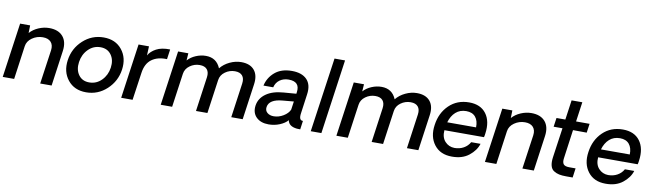

<svg xmlns="http://www.w3.org/2000/svg" viewBox="-40 -1323 6481 1903"><g transform="rotate(10 3200.0 -371.5)"><path d="M374 -557Q466 -557 512 -503.5Q558 -450 545 -356L495 0H380L429 -343Q436 -396 409 -426Q382 -456 327 -456Q268 -456 220 -422.5Q172 -389 165 -337L118 0H3L81 -550H182L180 -473Q215 -512 267.5 -534.5Q320 -557 374 -557Z M609 -276Q626 -396 714.5 -477.5Q803 -559 922 -559Q1041 -559 1106.5 -477.5Q1172 -396 1155 -276Q1138 -157 1049.5 -75Q961 7 842 7Q723 7 657.5 -75Q592 -157 609 -276ZM856 -95Q928 -95 979.5 -147Q1031 -199 1042 -276Q1053 -354 1015.5 -406Q978 -458 907 -458Q836 -458 784.5 -406Q733 -354 722 -276Q711 -199 748 -147Q785 -95 856 -95Z M1590 -556 1576 -456Q1482 -460 1422.5 -416.5Q1363 -373 1350 -278L1310 0H1195L1273 -550H1378L1374 -458Q1398 -501 1451 -529.5Q1504 -558 1590 -556Z M2307 -555Q2396 -555 2439 -503.5Q2482 -452 2469 -361L2418 0H2303L2352 -348Q2359 -399 2335.5 -427Q2312 -455 2261 -455Q2207 -455 2162.5 -423Q2118 -391 2111 -340L2063 0H1948L1997 -348Q2004 -399 1980.5 -427Q1957 -455 1906 -455Q1852 -455 1807.5 -423Q1763 -391 1756 -340L1708 0H1593L1671 -550H1774L1769 -477Q1801 -513 1850.5 -534Q1900 -555 1951 -555Q2058 -555 2099 -456Q2135 -501 2192 -528Q2249 -555 2307 -555Z M2679 6Q2599 6 2554.5 -38Q2510 -82 2520 -156Q2531 -230 2596.5 -276.5Q2662 -323 2771 -331L2898 -341L2900 -356Q2916 -466 2799 -466Q2748 -466 2710.5 -439.5Q2673 -413 2661 -364H2563Q2581 -446 2645.5 -501Q2710 -556 2816 -556Q2917 -556 2967.5 -504Q3018 -452 3004 -354L2977 -159Q2966 -85 3009 -87L2997 0Q2975 0 2963 -1Q2880 -10 2870 -70Q2842 -37 2789.5 -15.5Q2737 6 2679 6ZM2714 -82Q2765 -82 2811.5 -110Q2858 -138 2875 -177L2887 -261L2777 -251Q2642 -240 2630 -160Q2625 -124 2650 -103Q2675 -82 2714 -82Z M3103 0 3210 -750H3316L3210 0Z M4075 -555Q4164 -555 4207 -503.5Q4250 -452 4237 -361L4186 0H4071L4120 -348Q4127 -399 4103.5 -427Q4080 -455 4029 -455Q3975 -455 3930.5 -423Q3886 -391 3879 -340L3831 0H3716L3765 -348Q3772 -399 3748.5 -427Q3725 -455 3674 -455Q3620 -455 3575.5 -423Q3531 -391 3524 -340L3476 0H3361L3439 -550H3542L3537 -477Q3569 -513 3618.5 -534Q3668 -555 3719 -555Q3826 -555 3867 -456Q3903 -501 3960 -528Q4017 -555 4075 -555Z M4811 -277Q4809 -257 4804 -240H4406Q4400 -168 4438 -126.5Q4476 -85 4534 -84Q4585 -84 4625.5 -106.5Q4666 -129 4688 -169H4782Q4761 -100 4694 -47Q4627 6 4523 5Q4406 5 4345 -74.5Q4284 -154 4302 -275Q4319 -398 4399.5 -476Q4480 -554 4601 -554Q4716 -554 4772.5 -478.5Q4829 -403 4811 -277ZM4587 -464Q4524 -464 4481.5 -426Q4439 -388 4420 -322H4710Q4712 -388 4680.5 -426Q4649 -464 4587 -464Z M5227 -557Q5319 -557 5365 -503.5Q5411 -450 5398 -356L5348 0H5233L5282 -343Q5289 -396 5262 -426Q5235 -456 5180 -456Q5121 -456 5073 -422.5Q5025 -389 5018 -337L4971 0H4856L4934 -550H5035L5033 -473Q5068 -512 5120.5 -534.5Q5173 -557 5227 -557Z M5675 1Q5632 1 5603 -5Q5574 -11 5548.5 -27Q5523 -43 5514 -77Q5505 -111 5512 -162L5555 -462H5466L5479 -552H5568L5596 -750H5704L5676 -552H5812L5799 -461L5661 -462L5621 -172Q5615 -131 5630 -112Q5645 -93 5689 -93H5752L5739 1Z M6358 -277Q6356 -257 6351 -240H5953Q5947 -168 5985 -126.5Q6023 -85 6081 -84Q6132 -84 6172.5 -106.5Q6213 -129 6235 -169H6329Q6308 -100 6241 -47Q6174 6 6070 5Q5953 5 5892 -74.5Q5831 -154 5849 -275Q5866 -398 5946.5 -476Q6027 -554 6148 -554Q6263 -554 6319.5 -478.5Q6376 -403 6358 -277ZM6134 -464Q6071 -464 6028.5 -426Q5986 -388 5967 -322H6257Q6259 -388 6227.5 -426Q6196 -464 6134 -464Z"/></g></svg>

Font: Oakes Grotesk Medium
Style: Italic
Weight: 500
Italic angle: -8°
Designer: Samuel Oakes
Foundry: Samuel Oakes
Version: Version 1.000;PS 001.000;hotconv 1.0.88;makeotf.lib2.5.64775